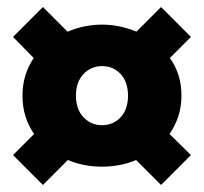

<svg xmlns="http://www.w3.org/2000/svg" viewBox="-20 -602 580 546"><path d="M102 -76 17 -161 77 -221Q61 -244 52.5 -271Q44 -298 44 -330Q44 -362 52.5 -388.5Q61 -415 76 -437L17 -497L102 -582L172 -512Q220 -532 270 -532Q320 -532 368 -512L438 -582L523 -497L463 -437Q479 -415 487.5 -388.5Q496 -362 496 -330Q496 -298 487 -271Q478 -244 462 -221L523 -161L438 -76L367 -147Q344 -137 319 -132.5Q294 -128 270 -128Q218 -128 173 -147ZM270 -246Q302 -246 323 -268.5Q344 -291 344 -330Q344 -369 323 -391.5Q302 -414 270 -414Q239 -414 217.5 -391.5Q196 -369 196 -330Q196 -291 217.5 -268.5Q239 -246 270 -246Z"/></svg>

Font: Assistant ExtraBold
Style: Regular
Weight: 800
Designer: Hebrew By Ben Nathan, Latin by Paul Hunt
Version: Version 3.000